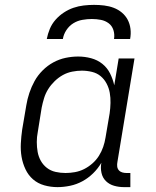

<svg xmlns="http://www.w3.org/2000/svg" viewBox="-20 -760 640 788"><path d="M216 8Q188 8 161.5 0.5Q135 -7 115.5 -24Q96 -41 84.5 -65.5Q73 -90 68.5 -116.5Q64 -143 65.5 -171.5Q67 -200 71 -228L88 -328Q92 -353 100.5 -378.5Q109 -404 122 -427.5Q135 -451 155 -471Q175 -491 199 -504Q223 -517 249 -522.5Q275 -528 301 -528Q328 -528 354 -521Q380 -514 400 -498Q420 -482 431.5 -459Q443 -436 449 -410L467 -520H532L462 -96Q460 -86 461 -77Q462 -68 467.5 -61.5Q473 -55 481.5 -52.5Q490 -50 499 -50H515V8H489Q468 8 448.5 2.5Q429 -3 415 -16.5Q401 -30 396.5 -50.5Q392 -71 396 -92Q382 -68 362 -48.5Q342 -29 318 -16Q294 -3 267.5 2.5Q241 8 216 8ZM249 -50Q268 -50 287.5 -53.5Q307 -57 325 -66Q343 -75 359 -89Q375 -103 386 -120.5Q397 -138 403.5 -157Q410 -176 413 -195L430 -295Q433 -316 433.5 -337.5Q434 -359 430.5 -379Q427 -399 417.5 -417Q408 -435 393 -447.5Q378 -460 357.5 -465Q337 -470 316 -470Q297 -470 276.5 -466Q256 -462 238 -452Q220 -442 204.5 -427Q189 -412 178 -394.5Q167 -377 161 -357.5Q155 -338 151 -318L135 -218Q131 -198 131 -177Q131 -156 134.5 -136.5Q138 -117 147.5 -100Q157 -83 172.5 -71Q188 -59 208 -54.5Q228 -50 249 -50ZM172 -600Q176 -621 184.5 -641.5Q193 -662 208 -679Q223 -696 242 -708.5Q261 -721 281.5 -728Q302 -735 323.5 -737.5Q345 -740 366 -740Q387 -740 407.5 -737.5Q428 -735 446.5 -728Q465 -721 480 -708.5Q495 -696 504 -679Q513 -662 515.5 -641.5Q518 -621 514 -600H448Q451 -619 445.5 -636.5Q440 -654 426 -664.5Q412 -675 394 -678.5Q376 -682 357 -682Q338 -682 318 -678.5Q298 -675 281 -664.5Q264 -654 252.5 -636.5Q241 -619 238 -600Z"/></svg>

Font: Iosevka Etoile Light
Style: Italic
Weight: 300
Italic angle: -9°
Designer: Belleve Invis
Foundry: Belleve Invis
Version: Version 22.1.2; ttfautohint (v1.8.4)